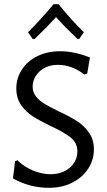

<svg xmlns="http://www.w3.org/2000/svg" viewBox="-20 -891 512 918"><path d="M236 -871C193.3 -819.7 152.7 -775 114 -737L136 -705H146C188.7 -746.3 222.7 -781 248 -809C274.7 -779 308.7 -744.3 350 -705H359L381 -737C341.7 -775 301.3 -819.7 260 -871ZM410 -616C360.7 -636 313 -646 267 -646C226.3 -646 190.2 -638.2 158.5 -622.5C126.8 -606.8 102.2 -585.3 84.5 -558C66.8 -530.7 58 -500.7 58 -468C58 -436.7 65.7 -410.2 81 -388.5C96.3 -366.8 114.7 -349.2 136 -335.5C157.3 -321.8 185.7 -306.3 221 -289C264.3 -269 296.7 -250.5 318 -233.5C339.3 -216.5 350 -194 350 -166C350 -147.3 344.8 -129.7 334.5 -113C324.2 -96.3 309.2 -83 289.5 -73C269.8 -63 247.3 -58 222 -58C196 -58 168.8 -63.5 140.5 -74.5C112.2 -85.5 86.3 -102.3 63 -125L52 -120L42 -38C95.3 -8 152.7 7 214 7C256 7 293.3 -1.3 326 -18C358.7 -34.7 384 -57 402 -85C420 -113 429 -143.7 429 -177C429 -208.3 421.2 -235 405.5 -257C389.8 -279 371 -297.2 349 -311.5C327 -325.8 298 -341.3 262 -358C233.3 -372 210.7 -384 194 -394C177.3 -404 163.5 -415.8 152.5 -429.5C141.5 -443.2 136 -459 136 -477C136 -494.3 140.8 -511 150.5 -527C160.2 -543 174.2 -556 192.5 -566C210.8 -576 232.3 -581 257 -581C301 -581 343 -565.7 383 -535L397 -539Z"/></svg>

Font: Alegreya Sans
Style: Regular
Weight: 400
Designer: Juan Pablo del Peral
Foundry: Huerta Tipografica
Version: Version 1.000;PS 001.000;hotconv 1.0.70;makeotf.lib2.5.58329